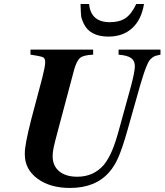

<svg xmlns="http://www.w3.org/2000/svg" viewBox="-20 -906 809 944"><path d="M769 -662.1V-637.2Q753.9 -634.3 745.1 -631.6Q736.3 -628.9 727.1 -621.3Q717.8 -613.8 712.9 -606.2Q708 -598.6 700.2 -579.8Q692.4 -561 686.3 -541.7Q680.2 -522.5 668.9 -485.8L605 -259.8Q581.5 -177.7 562.5 -133.8Q543.5 -89.8 518.1 -61Q450.7 18.1 324.2 18.1Q226.1 18.1 164.1 -27.8Q102.1 -73.7 102.1 -146V-150.9Q100.6 -189.9 133.8 -319.8L188 -523.9Q202.1 -579.6 202.1 -598.1Q202.1 -606.9 200.9 -611.6Q199.7 -616.2 196.8 -620.4Q193.8 -624.5 184.3 -627.2Q174.8 -629.9 163.6 -631.8Q152.3 -633.8 129.9 -637.2V-662.1H438V-637.2Q391.6 -635.3 374.8 -622.1Q357.9 -608.9 345.2 -565.9L266.1 -269Q248.5 -203.6 243.7 -180.7Q238.8 -157.7 238.8 -138.2Q238.8 -90.8 271 -64Q303.2 -37.1 359.9 -37.1Q440.9 -37.1 491.2 -96.2Q513.7 -124.5 531.2 -165.8Q548.8 -207 567.9 -278.8L625 -485.8Q643.1 -555.2 643.1 -581.1Q643.1 -607.4 624.5 -620.6Q606 -633.8 563 -637.2V-662.1ZM649.9 -886.2H688Q675.3 -809.1 629.9 -767.6Q584.5 -726.1 513.2 -726.1Q421.4 -726.1 391.1 -791Q381.3 -812 379.4 -824Q377.4 -835.9 376 -886.2H418Q426.8 -796.9 520 -796.9Q567.9 -796.9 597.4 -817.1Q627 -837.4 649.9 -886.2Z"/></svg>

Font: Accordance
Style: Bold-Italic
Weight: 700
Italic angle: -11°
Version: Version 1.2 (build January 31, 2020) Miklal Software Solutio